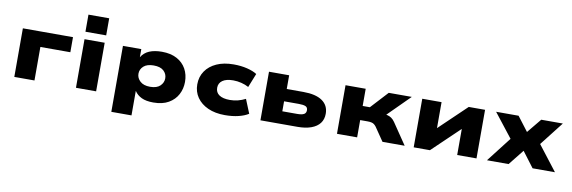

<svg xmlns="http://www.w3.org/2000/svg" viewBox="-61 -1275 5861 1969"><g transform="rotate(10 2869.0 -290.5)"><path d="M94 0V-506H616V-349H304V0Z M732 -583V-761H948V-583ZM736 0V-506H946V0Z M1136 180V-507H1327V-421H1326Q1357 -472 1410.5 -494.5Q1464 -517 1541 -517Q1633 -517 1697 -482.5Q1761 -448 1794 -388.5Q1827 -329 1827 -253Q1827 -182 1795.5 -122Q1764 -62 1701 -25.5Q1638 11 1542 11Q1467 11 1420 -11.5Q1373 -34 1347 -74H1346V180ZM1482 -142Q1552 -142 1586.5 -175.5Q1621 -209 1621 -254Q1621 -300 1586.5 -332Q1552 -364 1482 -364Q1413 -364 1377.5 -332Q1342 -300 1342 -254Q1342 -209 1378 -175.5Q1414 -142 1482 -142Z M2288 11Q2186 11 2111.5 -22.5Q2037 -56 1996 -115Q1955 -174 1955 -251Q1955 -330 1996 -390Q2037 -450 2111.5 -483.5Q2186 -517 2288 -517Q2366 -517 2430 -501Q2494 -485 2532 -460L2474 -315Q2439 -334 2397 -344.5Q2355 -355 2312 -355Q2239 -355 2200.5 -327.5Q2162 -300 2162 -252Q2162 -203 2200.5 -177Q2239 -151 2311 -151Q2355 -151 2395.5 -161.5Q2436 -172 2473 -191L2532 -46Q2492 -20 2429 -4.5Q2366 11 2288 11Z M2657 0V-506H2867V-363H3040Q3170 -363 3237.5 -316Q3305 -269 3305 -182Q3305 -124 3274.5 -83.5Q3244 -43 3185 -21.5Q3126 0 3043 0ZM2862 -130H3016Q3065 -130 3087 -142.5Q3109 -155 3109 -184Q3109 -214 3086 -224Q3063 -234 3016 -234H2862Z M3454 0V-506H3664V-327H3739L3904 -506H4144L3877 -240L3875 -286Q3905 -284 3928.5 -278.5Q3952 -273 3972 -259.5Q3992 -246 4009 -221L4159 0H3928L3831 -142Q3820 -156 3808.5 -164.5Q3797 -173 3780.5 -176.5Q3764 -180 3740 -180H3664V0Z M4253 0V-506H4454V-201H4418L4737 -506H4907V0H4706V-306H4742L4422 0Z M5016 0 5257 -311 5264 -197 5022 -506H5256L5375 -350H5364L5492 -506H5717L5475 -196L5482 -313L5724 0H5491L5364 -168H5375L5241 0Z"/></g></svg>

Font: Nunito Sans 7pt Expanded Black
Style: Regular
Weight: 900
Width: 7
Designer: Vernon Adams
Foundry: Vernon Adams
Version: Version 3.101;gftools[0.9.27]